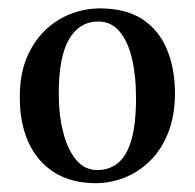

<svg xmlns="http://www.w3.org/2000/svg" viewBox="-20 -826 452 446"><path d="M202.5 -400.5Q146 -400.5 106.5 -425.2Q67 -450 46.2 -495.2Q25.5 -540.5 26 -602Q26 -653.5 42.2 -692Q58.5 -730.5 85.2 -756Q112 -781.5 145 -794Q178 -806.5 212.5 -806.5Q271.5 -806.5 310 -781.8Q348.5 -757 367.5 -712Q386.5 -667 386.5 -607.5Q386 -555.5 370.2 -516.5Q354.5 -477.5 328 -451.8Q301.5 -426 268.8 -413.2Q236 -400.5 202.5 -400.5ZM206 -431Q234.5 -431 254.8 -448Q275 -465 285.5 -502Q296 -539 296 -599Q296 -649 286.8 -689Q277.5 -729 257.8 -752.8Q238 -776.5 207 -776Q165 -776 140.8 -735.5Q116.5 -695 116.5 -609Q116.5 -559 126.8 -518.8Q137 -478.5 156.8 -454.8Q176.5 -431 206 -431Z"/></svg>

Font: Merriweather 96pt Medium
Style: Regular
Weight: 500
Version: Version 2.100